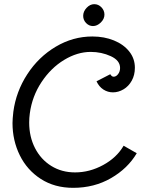

<svg xmlns="http://www.w3.org/2000/svg" viewBox="-20 -879 760 921"><path d="M40 -289Q40 -307 44 -343Q57 -440 111 -523Q165 -606 247.5 -655Q330 -704 423 -704Q480 -704 526.5 -685Q573 -666 600 -632Q627 -598 627 -554Q627 -519 612 -492Q597 -465 572.5 -450.5Q548 -436 522 -436Q497 -436 476 -449.5Q455 -463 443 -489L509 -523Q516 -511 525 -511Q537 -511 546.5 -523.5Q556 -536 556 -553Q556 -589 511.5 -609.5Q467 -630 415 -630Q351 -630 287.5 -591.5Q224 -553 179 -485Q134 -417 123 -335Q120 -313 120 -291Q120 -223 148 -168.5Q176 -114 226 -83Q276 -52 340 -52Q410 -52 475 -87.5Q540 -123 573 -180L636 -144Q593 -71 512.5 -24.5Q432 22 331 22Q242 22 176 -20.5Q110 -63 75 -134Q40 -205 40 -289ZM379 -803Q379 -824 395.5 -841.5Q412 -859 432 -859Q452 -859 466.5 -844Q481 -829 481 -809Q481 -788 463.5 -771Q446 -754 426 -754Q407 -754 393 -768.5Q379 -783 379 -803Z"/></svg>

Font: Bellota
Style: Bold Italic
Weight: 700
Italic angle: -7.5°
Designer: Kemie Guaida
Foundry: Kemie Guaida
Version: Version 4.001